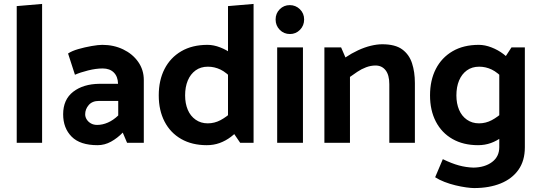

<svg xmlns="http://www.w3.org/2000/svg" viewBox="-20 -726 2749 976"><path d="M194 0V-706L65 -695V0Z M413 -145Q413 -171 431 -192Q449 -213 483 -213H581V-139Q556 -115 528.5 -103Q501 -91 474 -91Q456 -91 442.5 -98.5Q429 -106 421 -118.5Q413 -131 413 -145ZM361 -346Q388 -358 428 -368Q468 -378 502 -378Q538 -378 558.5 -357.5Q579 -337 580 -301V-300H485Q403 -299 352 -259.5Q301 -220 301 -145Q301 -75 344 -31.5Q387 12 476 12Q512 12 544.5 -6Q577 -24 604 -52L626 0H711V-319Q711 -371 682.5 -411.5Q654 -452 606 -475Q558 -498 500 -498Q480 -498 445.5 -492Q411 -486 378 -476.5Q345 -467 326 -454Z M1139 -91 1201 0H1269V-706L1139 -695ZM1166 -163Q1131 -131 1100.5 -115Q1070 -99 1036 -99Q1001 -99 974.5 -117.5Q948 -136 934.5 -168Q921 -200 921 -241Q921 -284 934.5 -316.5Q948 -349 974 -368Q1000 -387 1037 -387Q1070 -387 1100.5 -372.5Q1131 -358 1167 -319L1203 -407Q1188 -430 1160.5 -451Q1133 -472 1099.5 -485Q1066 -498 1035 -498Q957 -498 901.5 -465.5Q846 -433 816.5 -375.5Q787 -318 787 -241Q787 -165 816.5 -108Q846 -51 901 -19.5Q956 12 1031 12Q1066 12 1096.5 1Q1127 -10 1154 -30.5Q1181 -51 1203 -78Z M1520 0V-485H1389V0ZM1454 -553Q1484 -553 1505 -574.5Q1526 -596 1526 -627Q1526 -658 1504.5 -679Q1483 -700 1453 -700Q1423 -700 1402 -679Q1381 -658 1381 -627Q1381 -596 1402 -574.5Q1423 -553 1454 -553Z M1759 0V-335Q1776 -347 1796.5 -361Q1817 -375 1841 -384Q1865 -393 1889 -393Q1921 -393 1940 -369Q1959 -345 1959 -298V0H2089V-304Q2089 -360 2074.5 -404.5Q2060 -449 2024.5 -475Q1989 -501 1923 -501Q1897 -501 1865.5 -493.5Q1834 -486 1800.5 -470.5Q1767 -455 1736 -434L1714 -485H1629V0Z M2648 -485H2580L2518 -390V22Q2518 70 2481.5 97.5Q2445 125 2387 126Q2350 125 2313 115Q2276 105 2231 83L2192 175Q2212 188 2239 198.5Q2266 209 2295 216Q2324 223 2349.5 226.5Q2375 230 2390 230Q2467 230 2525 206.5Q2583 183 2615.5 137Q2648 91 2648 23ZM2545 -163Q2510 -131 2479.5 -115Q2449 -99 2415 -99Q2380 -99 2353.5 -117.5Q2327 -136 2313.5 -168Q2300 -200 2300 -241Q2300 -284 2313.5 -316.5Q2327 -349 2353 -368Q2379 -387 2416 -387Q2449 -387 2479.5 -372.5Q2510 -358 2546 -319L2582 -407Q2567 -430 2539.5 -451Q2512 -472 2478.5 -485Q2445 -498 2414 -498Q2336 -498 2280.5 -465.5Q2225 -433 2195.5 -375.5Q2166 -318 2166 -241Q2166 -165 2195.5 -108Q2225 -51 2280 -19.5Q2335 12 2410 12Q2445 12 2475.5 1Q2506 -10 2533 -30.5Q2560 -51 2582 -78Z"/></svg>

Font: Catamaran Thin
Style: Bold
Weight: 700
Version: Version 2.000